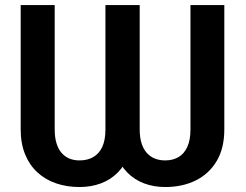

<svg xmlns="http://www.w3.org/2000/svg" viewBox="-20 -731 974 761"><path d="M397.9 -710.9H507.3V-218.3Q507.3 -162.1 491.5 -119.1Q475.6 -76.2 447 -47.4Q418.5 -18.6 379.9 -4.2Q341.3 10.3 294.9 10.3Q245.1 10.3 202.6 -4.2Q160.2 -18.6 128.7 -47.4Q97.2 -76.2 79.6 -119.1Q62 -162.1 62 -218.3V-710.9H196.8V-218.3Q196.8 -186.5 203.9 -163.3Q210.9 -140.1 224.1 -125Q237.3 -109.9 255.1 -102.5Q272.9 -95.2 294.9 -95.2Q326.7 -95.2 349.6 -108.4Q372.6 -121.6 385.3 -148.7Q397.9 -175.8 397.9 -218.3ZM734.9 -710.9H869.1V-218.3Q869.1 -143.1 838.6 -92.3Q808.1 -41.5 755.4 -15.6Q702.6 10.3 634.8 10.3Q589.4 10.3 551 -4.2Q512.7 -18.6 484.4 -47.4Q456.1 -76.2 440.2 -119.1Q424.3 -162.1 424.3 -218.3V-710.9H533.7V-218.3Q533.7 -186.5 541 -163.3Q548.3 -140.1 561.8 -125Q575.2 -109.9 593.8 -102.5Q612.3 -95.2 634.8 -95.2Q665 -95.2 687.5 -108.4Q710 -121.6 722.4 -148.7Q734.9 -175.8 734.9 -218.3Z"/></svg>

Font: Roboto SemiBold
Style: Regular
Weight: 600
Designer: Christian Robertson
Foundry: Google
Version: Version 3.009; 2024